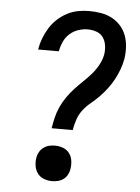

<svg xmlns="http://www.w3.org/2000/svg" viewBox="-53 -785 607 835"><g transform="rotate(5 250.0 -367.5)"><path d="M184 -221Q188 -245 193.5 -268.5Q199 -292 209.5 -315Q220 -338 234.5 -359Q249 -380 266.5 -399Q284 -418 303 -436Q322 -454 338.5 -473Q355 -492 367.5 -515Q380 -538 384 -561Q387 -581 384 -600.5Q381 -620 370.5 -635Q360 -650 341.5 -656.5Q323 -663 303 -663Q283 -663 262 -656Q241 -649 224.5 -634Q208 -619 199 -599Q190 -579 186 -558Q186 -558 186 -557.5Q186 -557 186 -557H96Q96 -558 96 -558Q96 -558 96 -559Q100 -583 109 -606.5Q118 -630 131.5 -652Q145 -674 164.5 -692Q184 -710 207 -722Q230 -734 254.5 -738.5Q279 -743 303 -743Q330 -743 355.5 -738.5Q381 -734 402.5 -722.5Q424 -711 440.5 -692.5Q457 -674 465.5 -650.5Q474 -627 475.5 -601Q477 -575 473 -549Q469 -526 460.5 -503Q452 -480 440.5 -458.5Q429 -437 414 -417Q399 -397 381.5 -379Q364 -361 344.5 -345Q325 -329 310 -309.5Q295 -290 287.5 -267Q280 -244 276 -221ZM205 8Q187 8 170 1.5Q153 -5 142.5 -19Q132 -33 129 -51.5Q126 -70 129 -88Q131 -101 138 -113Q145 -125 156 -133Q167 -141 179.5 -144Q192 -147 205 -147Q224 -147 241 -140.5Q258 -134 268.5 -120Q279 -106 281.5 -87.5Q284 -69 281 -51Q279 -38 272.5 -26Q266 -14 255 -6Q244 2 231 5Q218 8 205 8Z"/></g></svg>

Font: Iosevka Curly Medium Oblique
Style: Regular
Weight: 500
Italic angle: -9°
Monospace: yes
Designer: Belleve Invis
Foundry: Belleve Invis
Version: Version 11.1.0; ttfautohint (v1.8.3)